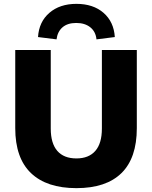

<svg xmlns="http://www.w3.org/2000/svg" viewBox="-20 -964 788 995"><path d="M376 11Q222 11 140.5 -67Q59 -145 59 -300V-705H243V-298Q243 -221 277 -182Q311 -143 376 -143Q440 -143 474 -182Q508 -221 508 -298V-705H689V-300Q689 -145 609.5 -67Q530 11 376 11ZM273 -760 177 -772Q182 -851 236 -897.5Q290 -944 376 -944Q463 -944 516.5 -897.5Q570 -851 575 -772L480 -760Q476 -800 448 -822.5Q420 -845 375 -845Q330 -845 304 -822.5Q278 -800 273 -760Z"/></svg>

Font: Nunito Sans 12pt Black
Style: Regular
Weight: 900
Designer: Vernon Adams
Foundry: Vernon Adams
Version: Version 3.101;gftools[0.9.27]